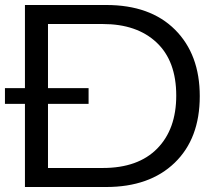

<svg xmlns="http://www.w3.org/2000/svg" viewBox="-34 -749 856 769"><path d="M-14.2 -333V-396H65.9V-729H391.1Q567.9 -729 667 -630.1Q766.1 -531.2 766.1 -363.8Q766.1 -193.8 665.5 -96.9Q564.9 0 391.1 0H65.9V-333ZM158.2 -76.2H377.9Q519 -76.2 595.5 -153.8Q671.9 -231.4 671.9 -366.2Q671.9 -504.9 593 -578.9Q514.2 -652.8 377.9 -652.8H158.2V-396H320.8V-333H158.2Z"/></svg>

Font: Lumene Sans Expanded
Style: Regular
Weight: 400
Width: 7
Designer: Deni Anggara
Version: Version 1.003;Glyphs 3.1.2 (3151)